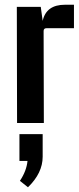

<svg xmlns="http://www.w3.org/2000/svg" viewBox="-20 -519 332 810"><path d="M254 -499H292V-400H176Q164 -400 164 -388L165 0H52L51 -490H152L160 -431Q175 -499 254 -499ZM62 160V47H160V142Q160 211 98 271L64 244Q92 202 96 160Z"/></svg>

Font: Gemunu Libre
Style: Bold
Weight: 700
Designer: Puspanada Ekanayake, Sola Matas, Pathum Egodawatta, Kosala Senevirathne
Foundry: mooniak
Version: Version 1.100